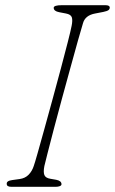

<svg xmlns="http://www.w3.org/2000/svg" viewBox="-20 -720 443 740"><path d="M151 -80Q146.5 -57 151 -45.5Q155.5 -34 174 -31L197 -27Q217 -23 217 -10Q217 -5 210.2 -2.5Q203.5 0 195 0H24Q6 0 6 -11Q4.5 -23 27 -26L56 -30Q77 -33 90.2 -46.5Q103.5 -60 110 -80Q114 -91 125 -129.8Q136 -168.5 151.2 -223.5Q166.5 -278.5 183.2 -339.8Q200 -401 215.2 -458.2Q230.5 -515.5 241.5 -558.8Q252.5 -602 256 -620Q260.5 -642 256.8 -653.2Q253 -664.5 234 -668L208 -673Q187 -677 187 -690Q187 -700 219 -700H386Q403 -700 403 -691Q403 -684.5 397.8 -680.8Q392.5 -677 378 -674L347 -668Q308.5 -661 300 -631Q293.5 -610.5 280.8 -565Q268 -519.5 251.8 -460.2Q235.5 -401 218.5 -338.8Q201.5 -276.5 187 -221Q172.5 -165.5 162.8 -127.5Q153 -89.5 151 -80Z"/></svg>

Font: Fraunces 9pt S100 Thin
Style: Italic
Weight: 100
Italic angle: -16°
Version: Version 1.000; ttfautohint (v1.8.3)